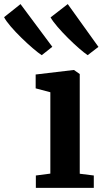

<svg xmlns="http://www.w3.org/2000/svg" viewBox="-135 -906 497 926"><path d="M107.8 -68.7V-461.1L37 -479.9V-546.7L220 -568.4H222L249.6 -548.8V-68.1L317.4 -59.6V0H37.9V-59.6ZM287.5 -640.2Q271.8 -650.6 246.4 -672.7Q220.9 -694.8 193.3 -722.2Q165.7 -749.6 142.8 -776.2Q119.9 -802.8 108.9 -822.1L191.8 -886.3L339.8 -679.9L288.1 -640.2ZM65.8 -640.2Q49.7 -650.6 23.2 -673.3Q-3.3 -695.9 -31.8 -723.8Q-60.4 -751.7 -83.3 -778.4Q-106.2 -805 -115.3 -823.1L-36.1 -886.3L117.3 -680.3L66.8 -640.2Z"/></svg>

Font: Merriweather 7pt Light
Style: Regular
Weight: 300
Designer: Eben Sorkin
Foundry: Eben Sorkin
Version: Version 2.200;gftools[0.9.31]